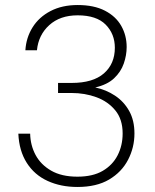

<svg xmlns="http://www.w3.org/2000/svg" viewBox="-20 -732 617 764"><path d="M288 12Q222 12 169.5 -12Q117 -36 86.5 -84Q56 -132 53 -200H100Q101 -154 121.5 -115.5Q142 -77 183.5 -53Q225 -29 288 -29Q349 -29 388.5 -52Q428 -75 448 -114Q468 -153 468 -201Q468 -257 439 -292.5Q410 -328 364 -345Q318 -362 264 -362H211V-402H265Q350 -402 393.5 -440Q437 -478 437 -542Q437 -597 400.5 -634Q364 -671 289 -671Q219 -671 176 -632Q133 -593 127 -532H81Q84 -582 109.5 -623Q135 -664 181 -688Q227 -712 289 -712Q354 -712 397.5 -689.5Q441 -667 462.5 -629Q484 -591 484 -545Q484 -512 472.5 -479Q461 -446 434 -420.5Q407 -395 359 -384Q402 -375 437.5 -351.5Q473 -328 494 -290.5Q515 -253 515 -201Q515 -145 489.5 -96Q464 -47 414 -17.5Q364 12 288 12Z"/></svg>

Font: DM Sans 12pt ExtraLight
Style: Regular
Weight: 250
Version: Version 4.004;gftools[0.9.30]